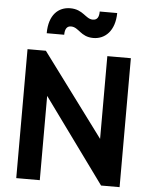

<svg xmlns="http://www.w3.org/2000/svg" viewBox="-64 -1053 869 1105"><g transform="rotate(5 370.5 -500.5)"><path d="M72 0H208V-487L562 0H669V-745H533V-267L178 -745H72ZM174 -846H275C275 -880 287 -897 310 -897C356 -897 369 -842 443 -842C512 -842 567 -895 568 -997H467C467 -965 457 -947 431 -947C389 -947 372 -1001 297 -1001C229 -1001 174 -953 174 -846Z"/></g></svg>

Font: Mluvka
Style: Bold
Weight: 700
Designer: Modified by Jiří Krblich, Original typeface by Gumpita Rahayu
Foundry: Gumpita Rahayu & Jiří Krblich
Version: Version 2.000;Glyphs 3.1.1 (3134)